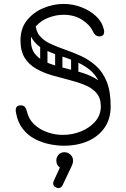

<svg xmlns="http://www.w3.org/2000/svg" viewBox="-20 -730 642 975"><path d="M304 10Q271 10 233 2.5Q195 -5 158.5 -23.5Q122 -42 96 -75Q70 -108 61 -159Q60 -162 60 -165Q60 -168 60 -171Q60 -195 85 -195Q99 -195 106 -187Q113 -179 117 -163Q126 -124 154 -98Q182 -72 220.5 -58.5Q259 -45 299 -45Q348 -45 392 -63Q436 -81 464 -113.5Q492 -146 492 -190Q492 -232 470 -257.5Q448 -283 411.5 -298Q375 -313 331.5 -324Q288 -335 244.5 -347.5Q201 -360 164.5 -380.5Q128 -401 106 -435.5Q84 -470 84 -525Q84 -586 117 -627Q150 -668 200.5 -689Q251 -710 302 -710Q350 -710 393 -693.5Q436 -677 467 -648.5Q498 -620 507 -582Q509 -574 509 -569Q509 -549 492 -546Q489 -545 484 -545Q471 -546 463.5 -553.5Q456 -561 450 -574Q437 -603 397.5 -629Q358 -655 302 -655Q265 -655 227 -640.5Q189 -626 163 -597.5Q137 -569 137 -526Q137 -481 159 -454.5Q181 -428 217 -413Q253 -398 296 -387.5Q339 -377 382.5 -365Q426 -353 462 -333Q498 -313 520 -279Q542 -245 542 -190Q542 -126 511 -81.5Q480 -37 426.5 -13.5Q373 10 304 10ZM160 -617Q160 -575 180.5 -549.5Q201 -524 235.5 -508Q270 -492 310.5 -478Q351 -464 391.5 -445.5Q432 -427 466.5 -396.5Q501 -366 521.5 -316.5Q542 -267 542 -190H507Q507 -262 486.5 -307.5Q466 -353 431.5 -379Q397 -405 356.5 -421Q316 -437 275.5 -450Q235 -463 200.5 -481Q166 -499 145.5 -530.5Q125 -562 125 -615ZM202 -390Q184 -390 184 -407V-501Q184 -518 201 -518Q221 -518 221 -502V-408Q221 -390 202 -390ZM278 -352Q260 -352 260 -369V-463Q260 -480 277 -480Q297 -480 297 -464V-370Q297 -352 278 -352ZM359 -325Q341 -325 341 -342V-436Q341 -453 358 -453Q378 -453 378 -437V-343Q378 -325 359 -325ZM265 222Q250 216 250 201Q250 195 253 189L284 121Q266 108 266 85Q266 68 277.5 55.5Q289 43 307 43Q325 43 338 55.5Q351 68 351 85Q351 94 349 100Q347 106 345 111L298 210Q291 225 277 225Q271 225 265 222Z"/></svg>

Font: Agu Display
Style: Regular
Weight: 400
Designer: Oluwaseun Badejo
Version: Version 1.103